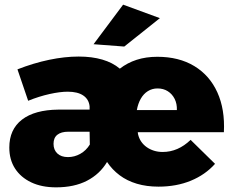

<svg xmlns="http://www.w3.org/2000/svg" viewBox="-20 -795 1002 825"><path d="M573 -219Q577 -201 586.5 -187Q596 -173 610 -163Q624 -153 641.5 -147.5Q659 -142 679 -142Q745 -142 799 -194L904 -91Q862 -44 800 -18.5Q738 7 661 7Q610 7 568 -5.5Q526 -18 494 -42Q462 -66 440 -99Q409 -47 354 -18.5Q299 10 221 10Q159 10 114 -11.5Q69 -33 44.5 -71Q20 -109 20 -161Q20 -239 74.5 -281Q129 -323 231 -324H365V-338Q362 -368 338 -384.5Q314 -401 271 -401Q238 -401 193 -391Q148 -381 101 -362L55 -497Q124 -524 191 -538Q258 -552 318 -552Q375 -552 419.5 -539Q464 -526 495 -500Q527 -525 567 -538Q607 -551 656 -551Q749 -551 815 -511Q881 -471 914 -398Q947 -325 942 -227H572ZM273 -229Q243 -229 226.5 -216Q210 -203 210 -177Q210 -151 226.5 -135.5Q243 -120 272 -120Q300 -120 325 -134Q350 -148 366 -174L365 -229ZM740 -322Q741 -349 730.5 -370Q720 -391 701 -403Q682 -415 657 -415Q634 -415 615.5 -403.5Q597 -392 585 -371Q573 -350 568 -322ZM509 -775 667 -717 514 -595 382 -605Z"/></svg>

Font: Alexandria ExtraBold
Style: Regular
Weight: 800
Designer: Mohamed Gaber
Foundry: Kief Type Foundry
Version: Version 5.100